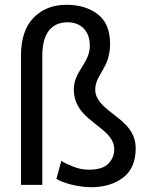

<svg xmlns="http://www.w3.org/2000/svg" viewBox="-20 -779 635 809"><path d="M158.2 -543C158.2 -640.6 198.2 -685.1 265.1 -685.1C318.4 -685.1 358.4 -651.4 358.4 -586.4C358.4 -511.2 291 -480.5 291 -401.4C291 -348.6 316.9 -311.5 351.1 -282.2C368.2 -267.6 384.8 -253.9 401.9 -240.7C435.5 -214.4 461.4 -187.5 461.4 -150.4C461.4 -126.5 453.1 -106.4 436.5 -89.4C419.9 -72.3 392.6 -64 354.5 -64C331.5 -64 309.6 -68.4 288.1 -77.1C266.1 -85.9 249.5 -93.8 238.3 -101.1L217.8 -25.4C242.2 -8.3 311 9.8 363.8 9.8C418.5 9.8 463.4 -3.9 499 -30.8C534.2 -57.6 551.8 -99.1 551.8 -154.8C551.8 -205.1 526.4 -240.7 492.2 -270C440.9 -313.5 381.3 -346.7 381.3 -400.4C381.3 -467.8 443.8 -489.3 443.8 -594.2C443.8 -650.4 426.8 -691.9 392.1 -718.8C357.4 -745.6 313.5 -758.8 260.3 -758.8C203.1 -758.8 157.2 -740.7 121.6 -704.6C85.9 -668 68.4 -614.3 68.4 -543V0H158.2Z"/></svg>

Font: Vazirmatn
Style: Regular
Weight: 400
Designer: Saber Rastikerdar
Foundry: Saber Rastikerdar
Version: Version 33.003